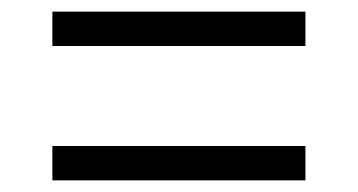

<svg xmlns="http://www.w3.org/2000/svg" viewBox="-20 -515 615 330"><path d="M70 -436H505V-495H70ZM505 -205V-264H70V-205Z"/></svg>

Font: Malon Grotesk
Style: Regular
Weight: 400
Designer: Julieta Ulanovsky
Foundry: Julieta Ulanovsky
Version: Version 7.200